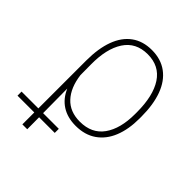

<svg xmlns="http://www.w3.org/2000/svg" viewBox="-257 -660 979 979"><g transform="rotate(45 232.5 -170.5)"><path d="M268.6 -538.1Q334 -538.1 379.4 -504.6Q424.8 -471.2 447.8 -408.7Q470.7 -346.2 470.7 -259.8V-246.1Q470.7 -168.5 447.5 -110.8Q424.3 -53.2 378.4 -21.2Q332.5 10.7 266.6 10.7Q207.5 10.7 165.8 -15.9Q124 -42.5 102.1 -93.8L103.5 82H216.8V111.3H104L104.5 197.3H69.3V111.3H-51.8V82H69.3V-263.7Q69.3 -350.1 92 -411.6Q114.7 -473.1 159.4 -505.6Q204.1 -538.1 268.6 -538.1ZM101.1 -189.9Q111.3 -109.4 153.1 -64.5Q194.8 -19.5 266.6 -19.5Q352.1 -19.5 395.3 -80.3Q438.5 -141.1 438.5 -246.1V-259.8Q438.5 -377.4 395.8 -442.6Q353 -507.8 268.6 -507.8Q184.1 -507.8 141.6 -442.9Q99.1 -377.9 100.6 -263.7Z"/></g></svg>

Font: Pretendard GOV Thin
Style: Regular
Weight: 100
Designer: Base glyphs from Inter by Rasmus Andersson; Hangeul glyphs from Noto Sans CJK(Source Han Sans) by Jang Soo-young and Kan
Foundry: Kil Hyung-jin
Version: Version 1.309